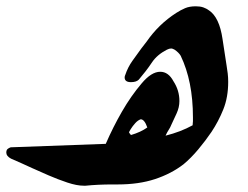

<svg xmlns="http://www.w3.org/2000/svg" viewBox="-27 -590 788 610"><path d="M309 -133Q332 -186 360.5 -235.5Q389 -285 423 -325Q454 -362 482 -362Q508 -362 524 -332Q543 -303 543 -269Q543 -249 534 -229.5Q525 -210 518 -195Q514 -185 509 -177.5Q504 -170 499 -159Q547 -171 585 -192Q585 -196 585.5 -199Q586 -202 586 -205V-217Q586 -332 547 -413Q541 -423 528 -432Q521 -436 517 -436Q511 -436 503 -432Q472 -416 456 -392Q446 -377 435.5 -363.5Q425 -350 414 -337Q406 -329 389 -329Q369 -329 369 -344Q369 -348 371 -352Q379 -376 393.5 -396.5Q408 -417 422 -436L439 -458Q477 -513 533 -549Q547 -558 561 -564Q575 -570 595 -570Q609 -570 619 -566.5Q629 -563 637 -557Q670 -535 680 -466L693 -381Q695 -369 696.5 -356.5Q698 -344 698 -330Q698 -281 682.5 -242.5Q667 -204 645 -171Q626 -143 603 -115.5Q580 -88 556 -68Q517 -38 465.5 -21Q414 -4 347 -4H331Q307 -4 286 -3Q265 -2 245 0H239Q217 0 187 -10Q157 -20 127 -33Q97 -46 75 -56Q58 -64 41 -71.5Q24 -79 8 -86Q-7 -94 -7 -105Q-7 -113 -3 -116.5Q1 -120 7 -122ZM389 -161Q420 -170 441 -185Q432 -211 420 -211Q411 -208 402.5 -198.5Q394 -189 388.5 -180Q383 -171 383 -170Q383 -168 385.5 -165.5Q388 -163 389 -161Z"/></svg>

Font: Aref Ruqaa Ink
Style: Bold
Weight: 700
Designer: Abdullah Aref
Version: Version 1.005